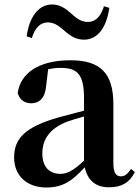

<svg xmlns="http://www.w3.org/2000/svg" viewBox="-20 -821 625 857"><path d="M99 -659 122 -651C136 -696 159 -721 194 -721C226 -721 249 -700 273 -679C295 -661 318 -644 355 -644C415 -644 455 -696 468 -786L444 -793C430 -748 407 -723 372 -723C340 -723 317 -743 293 -765C272 -783 247 -801 213 -801C152 -801 111 -746 99 -659ZM466 15C522 15 558 -5 582 -53L565 -67C547 -41 535 -34 520 -34C498 -34 486 -48 486 -95V-356C486 -494 428 -552 295 -552C154 -552 72 -496 59 -406C67 -376 89 -360 120 -360C154 -360 182 -382 186 -439L195 -512C215 -516 232 -518 250 -518C327 -518 355 -488 355 -381V-327L245 -298C93 -255 43 -204 43 -118C43 -34 103 16 187 16C263 16 304 -16 358 -74C371 -18 405 15 466 15ZM355 -104C306 -57 277 -45 250 -45C201 -45 169 -75 169 -136C169 -203 206 -248 277 -277C297 -284 325 -293 355 -301Z"/></svg>

Font: Noto Serif KR
Style: Bold
Weight: 700
Designer: Ryoko NISHIZUKA 西塚涼子 (kana & ideographs); Frank Grießhammer (Latin, Greek & Cyrillic); Wenlong ZHANG 张文龙 (bopomofo); San
Foundry: Adobe
Version: Version 2.001;hotconv 1.1.0;makeotfexe 2.6.0